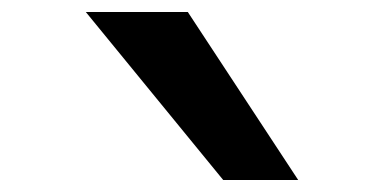

<svg xmlns="http://www.w3.org/2000/svg" viewBox="-20 -800 640 320"><path d="M352 -500H477L293 -780H123Z"/></svg>

Font: CommitMono
Style: Bold
Weight: 700
Monospace: yes
Designer: Eigil Nikolajsen
Foundry: Eigil Nikolajsen
Version: Version 1.143